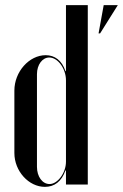

<svg xmlns="http://www.w3.org/2000/svg" viewBox="-20 -719 479 748"><path d="M237 0H322V-699H237V-442H235C221 -484 193 -504 158 -504C94 -504 36 -440 36 -366V-123C36 -52 92 9 155 9C192 9 220 -12 235 -55H237ZM370 -589 439 -699H384L364 -589ZM237 -406V-89C237 -46 205 -2 173 -2C145 -2 124 -31 124 -69V-430C124 -467 145 -495 172 -495C205 -495 237 -452 237 -406Z"/></svg>

Font: Moniqa SemBd Display
Style: Regular
Weight: 600
Designer: Rajesh Rajput
Foundry: Rajesh Rajput
Version: Version 1.000